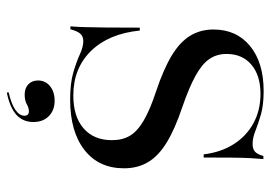

<svg xmlns="http://www.w3.org/2000/svg" viewBox="-140 -482 828 589"><g transform="rotate(90 274.5 -188.0)"><path d="M286.3 11.3Q234.7 11.3 201.2 1.2Q167.7 -8.9 146 -19Q124.2 -29 106.5 -29Q91.9 -29 83.9 -19.8Q75.8 -10.5 70.2 10.5H61.3Q62.9 -7.3 63.7 -32.7Q64.5 -58.1 64.9 -98.8Q65.3 -139.5 65.3 -202.4H74.2Q83.9 -106.5 137.1 -52.4Q190.3 1.6 273.4 1.6Q337.9 1.6 374.2 -29.8Q410.5 -61.3 410.5 -116.9Q410.5 -149.2 396.8 -172.2Q383.1 -195.2 350 -214.5Q316.9 -233.9 260.5 -252.4Q192.7 -275 150.8 -300.4Q108.9 -325.8 89.9 -357.3Q71 -388.7 71 -428.2Q71 -499.2 121.8 -540.7Q172.6 -582.3 259.7 -582.3Q303.2 -582.3 332.3 -573.8Q361.3 -565.3 382.3 -556.9Q403.2 -548.4 422.6 -548.4Q437.1 -548.4 445.6 -555.6Q454 -562.9 458.9 -581.5H468.5Q466.9 -564.5 465.7 -543.1Q464.5 -521.8 464.1 -488.3Q463.7 -454.8 463.7 -398.4H454Q447.6 -451.6 422.6 -490.7Q397.6 -529.8 358.1 -551.2Q318.5 -572.6 268.5 -572.6Q212.1 -572.6 179 -544.8Q146 -516.9 146 -468.5Q146 -438.7 161.3 -416.1Q176.6 -393.5 212.1 -373.8Q247.6 -354 308.1 -333.1Q375.8 -310.5 417.3 -285.1Q458.9 -259.7 477.8 -227.8Q496.8 -196 496.8 -154Q496.8 -76.6 440.7 -32.7Q384.7 11.3 286.3 11.3ZM264.5 205.6 263.7 200Q299.2 191.9 317.3 179.4Q335.5 166.9 335.5 151.6Q335.5 137.9 321.8 137.9Q311.3 137.9 300 144.4Q288.7 150.8 271 150.8Q250.8 150.8 239.1 139.5Q227.4 128.2 227.4 109.7Q227.4 87.1 244.8 73Q262.1 58.9 289.5 58.9Q318.5 58.9 336.7 76.6Q354.8 94.4 354.8 124.2Q354.8 155.6 333.1 175.8Q311.3 196 264.5 205.6Z"/></g></svg>

Font: Playfair 144pt SemiExpanded Medium
Style: Regular
Weight: 500
Width: 6
Designer: Claus Eggers Sørensen
Foundry: Claus Eggers Sørensen
Version: Version 2.203